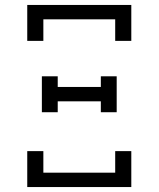

<svg xmlns="http://www.w3.org/2000/svg" viewBox="-20 -755 640 775"><path d="M90 -590V-735H510V-590H445V-677H155V-590ZM149 -302V-447H213V-404H387V-447H451V-302H387V-346H213V-302ZM90 0V-145H155V-58H445V-145H510V0Z"/></svg>

Font: Iosevka Etoile Light
Style: Regular
Weight: 300
Designer: Belleve Invis
Foundry: Belleve Invis
Version: Version 25.0.1; ttfautohint (v1.8.4)